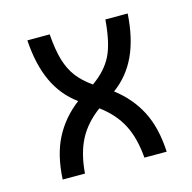

<svg xmlns="http://www.w3.org/2000/svg" viewBox="-74 -512 585 585"><g transform="rotate(-15 219.0 -219.0)"><path d="M54.7 0Q58.6 -76.2 85.4 -128.4Q112.3 -180.7 162.1 -218.8Q115.2 -252.9 90.3 -306.6Q65.4 -360.4 60.5 -437.5H130.9Q134.8 -386.7 144.5 -354.5Q154.3 -322.3 171.9 -299.3Q189.5 -276.4 218.8 -255.9Q262.7 -287.1 281.7 -325.7Q300.8 -364.3 306.6 -437.5H377Q372.1 -360.4 347.2 -306.6Q322.3 -252.9 275.4 -218.8Q325.2 -180.7 352.1 -128.4Q378.9 -76.2 382.8 0H312.5Q307.6 -62.5 285.6 -105Q263.7 -147.5 218.8 -180.7Q173.8 -147.5 151.9 -105Q129.9 -62.5 125 0Z"/></g></svg>

Font: Sudo Variable
Style: Regular
Weight: 400
Monospace: yes
Designer: Jens Kutilek
Foundry: Jens Kutilek
Version: Version 0.040